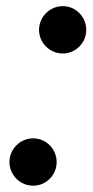

<svg xmlns="http://www.w3.org/2000/svg" viewBox="-20 -580 294 610"><path d="M104 -485C104 -444 138 -410 179.5 -410C220.5 -410 254 -444 254 -485C254 -526.5 220.5 -560.5 179.5 -560.5C138 -560.5 104 -526.5 104 -485ZM10 -65C10 -24 44 10 85.5 10C126.5 10 160 -24 160 -65C160 -106.5 126.5 -140.5 85.5 -140.5C44 -140.5 10 -106.5 10 -65Z"/></svg>

Font: Bodoni* 96pt Medium
Style: Italic
Weight: 500
Italic angle: -13°
Version: Version 2.3